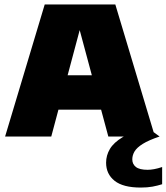

<svg xmlns="http://www.w3.org/2000/svg" viewBox="-20 -615 750 865"><path d="M3 0 181.5 -595H499.5L678 0H468L330 -513H348L211 0ZM170 -121 214.5 -276H465L509.5 -121ZM614 230Q534.5 230 496.2 199.5Q458 169 458 118Q458 85 475.2 56Q492.5 27 532.8 2.8Q573 -21.5 643 -41L699 0Q650 16.5 623.2 33.2Q596.5 50 586.2 67.2Q576 84.5 576 103Q576 124.5 592.2 137.2Q608.5 150 645 150Q658.5 150 674.8 147Q691 144 710.5 137.5V215Q690 221.5 667 225.8Q644 230 614 230Z"/></svg>

Font: Encode Sans SC Condensed Thin Black
Style: Regular
Weight: 900
Version: Version 3.002